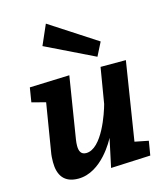

<svg xmlns="http://www.w3.org/2000/svg" viewBox="-124 -932 875 1033"><g transform="rotate(-15 313.5 -415.5)"><path d="M368 0 589 -10 602 -89 526 -104 595 -540H454L421 -342C409 -297 349 -112 260 -112C231 -112 222 -133 222 -162C222 -173 223 -184 225 -197L280 -540L58 -532L45 -452L122 -432L79 -170C75 -149 74 -129 74 -111C74 -39 104 10 184 10C315 10 397 -149 402 -159ZM452 -597 490 -672 230 -841 181 -729Z"/></g></svg>

Font: Bitter
Style: Bold Italic
Weight: 700
Designer: Sol Matas
Foundry: Sol Matas
Version: Version 1.002